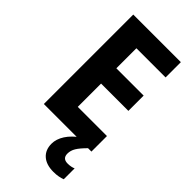

<svg xmlns="http://www.w3.org/2000/svg" viewBox="-289 -782 1084 1084"><g transform="rotate(45 253.0 -240.5)"><path d="M457 0H77V-714H457V-592H224V-432H442V-310H224V-124H457ZM369 104Q369 143 410 143Q424 143 436.5 140.5Q449 138 457 134V221Q444 226 426.5 229.5Q409 233 386 233Q329 233 297.5 205Q266 177 266 128Q266 91 290 53.5Q314 16 364 -19L430 0Q397 33 383 56Q369 79 369 104Z"/></g></svg>

Font: Noto Sans Lao UI SemCond
Style: Bold
Weight: 700
Width: 4
Designer: Monotype Design Team
Foundry: Monotype Imaging Inc.
Version: Version 2.000; ttfautohint (v1.8.4.7-5d5b)